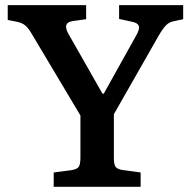

<svg xmlns="http://www.w3.org/2000/svg" viewBox="-20 -720 736 740"><path d="M187 0V-55.2L258.8 -64.9Q278.8 -68.4 284.4 -78.6Q290 -88.9 290 -113.8V-274.9L105 -585Q90.3 -610.8 78.1 -621.3Q65.9 -631.8 44.9 -636.2L9.8 -643.1V-700.2H312V-646L263.2 -639.2Q218.3 -634.3 244.1 -588.9L375 -358.9H379.9L505.9 -585Q519.5 -609.4 514.9 -620.6Q510.3 -631.8 488.8 -636.2L439 -647V-700.2H686V-646L649.9 -638.2Q632.8 -635.3 620.6 -623.3Q608.4 -611.3 591.8 -583L418.9 -279.8V-111.8Q418.9 -87.4 424.8 -77.9Q430.7 -68.4 451.2 -64.9L522 -55.2V0Z"/></svg>

Font: Literata Book SemiBold
Style: Regular
Weight: 600
Designer: Latin by Veronika Burian and Jose Scaglione. Greek by Irene Vlachou. Cyrillic by Vera Evstafieva
Foundry: TypeTogether
Version: Version 2.003;PS 002.003;hotconv 1.0.88;makeotf.lib2.5.64775